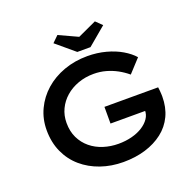

<svg xmlns="http://www.w3.org/2000/svg" viewBox="-153 -1062 1254 1233"><g transform="rotate(-20 474.0 -446.0)"><path d="M486 10Q404 10 332 -15Q260 -40 206 -86.5Q152 -133 121.5 -200Q91 -267 91 -351Q91 -427 122 -492.5Q153 -558 208 -606.5Q263 -655 337.5 -682Q412 -709 498 -709Q565 -709 624.5 -693Q684 -677 729.5 -650Q775 -623 803 -591L721 -502Q690 -528 655 -547Q620 -566 580.5 -577Q541 -588 497 -588Q440 -588 390.5 -570Q341 -552 304.5 -520Q268 -488 247.5 -445Q227 -402 227 -351Q227 -293 248.5 -248.5Q270 -204 307.5 -173Q345 -142 394 -126.5Q443 -111 496 -111Q545 -111 587.5 -122Q630 -133 661.5 -153Q693 -173 711 -199.5Q729 -226 728 -258L727 -276L746 -251H491V-365H858Q860 -352 861 -339.5Q862 -327 862.5 -317Q863 -307 863 -301Q863 -227 835.5 -169Q808 -111 757 -71.5Q706 -32 637.5 -11Q569 10 486 10ZM448 -756 323 -861 365 -902 508 -836H478L621 -902L663 -861L538 -756Z"/></g></svg>

Font: Lexend Giga Medium
Style: Regular
Weight: 500
Designer: Bonnie Shaver-Troup, Thomas Jockin
Foundry: Lexend
Version: Version 1.007